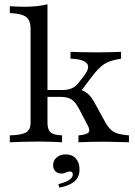

<svg xmlns="http://www.w3.org/2000/svg" viewBox="-20 -652 618 880"><path d="M25 0V-31.5Q79.8 -33.1 100 -45.6Q120.2 -58.1 120.2 -89.5V-521Q120.2 -558.9 99.2 -574.6Q78.2 -590.3 25 -591.9V-623.4Q41.1 -622.6 58.9 -621.8Q76.6 -621 94.4 -621Q150.8 -621 197.6 -632.3V-89.5Q197.6 -58.1 211.7 -45.6Q225.8 -33.1 264.5 -31.5V0Q247.6 -0.8 218.1 -2Q188.7 -3.2 158.1 -3.2Q122.6 -3.2 84.3 -2Q46 -0.8 25 0ZM339.5 0V-31.5Q377.4 -34.7 385.9 -45.2Q394.4 -55.6 380.6 -79.8L342.7 -152.4Q325.8 -184.7 307.3 -196.4Q288.7 -208.1 255.6 -208.1H184.7V-239.5H265.3Q291.9 -239.5 309.7 -247.6Q327.4 -255.6 343.5 -276.6L365.3 -304.8Q379 -322.6 382.7 -336.7Q386.3 -350.8 379 -360.5Q371.8 -370.2 352.8 -376.2Q333.9 -382.3 303.2 -383.1V-414.5Q325 -413.7 355.6 -412.9Q386.3 -412.1 424.2 -412.1Q447.6 -412.1 467.3 -412.5Q487.1 -412.9 504 -413.3Q521 -413.7 534.7 -414.5V-383.1Q504 -378.2 482.3 -370.2Q460.5 -362.1 444.4 -348.4Q428.2 -334.7 410.5 -312.9L344.4 -225.8L326.6 -245.2Q349.2 -241.9 364.9 -234.3Q380.6 -226.6 394.4 -210.1Q408.1 -193.5 422.6 -164.5L458.1 -100Q471.8 -73.4 486.3 -59.3Q500.8 -45.2 520.6 -39.5Q540.3 -33.9 571 -31.5V0Q541.1 -0.8 520.6 -1.2Q500 -1.6 484.3 -2Q468.5 -2.4 453.2 -2.4Q429.8 -2.4 406 -2Q382.3 -1.6 339.5 0ZM252.4 208.1 247.6 191.9Q279.8 183.9 296.8 173Q313.7 162.1 313.7 147.6Q313.7 133.9 300 133.9Q290.3 133.9 282.3 138.7Q274.2 143.5 261.3 143.5Q244.4 143.5 233.9 133.1Q223.4 122.6 223.4 105.6Q223.4 83.9 239.5 69.8Q255.6 55.6 281.5 55.6Q310.5 55.6 327.4 74.2Q344.4 92.7 344.4 125Q344.4 158.9 322.2 178.6Q300 198.4 252.4 208.1Z"/></svg>

Font: Playfair 12pt
Style: Regular
Weight: 400
Designer: Claus Eggers Sørensen
Foundry: Claus Eggers Sørensen
Version: Version 2.000;gftools[0.9.28]